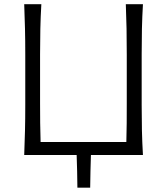

<svg xmlns="http://www.w3.org/2000/svg" viewBox="-20 -733 790 908"><path d="M94.5 0Q97 -60 98.2 -115.2Q99.5 -170.5 99.5 -236.5V-475Q99.5 -541 98.2 -597Q97 -653 94.5 -713H175.5Q172 -653 170.8 -597Q169.5 -541 169.5 -475V-247Q169.5 -195.5 170 -151Q170.5 -106.5 172 -61.5H577.5Q579 -106.5 579.2 -151Q579.5 -195.5 579.5 -247V-475Q579.5 -541 578.5 -597Q577.5 -653 575 -713H656Q652.5 -653 651.2 -597Q650 -541 650 -475V-236.5Q650 -170.5 651.2 -115.2Q652.5 -60 656 0H410Q408.5 38.5 407.8 77.2Q407 116 406.5 154.5H346Q345.5 116 344.8 77.2Q344 38.5 342.5 0Z"/></svg>

Font: Commissioner Flair Light
Style: Regular
Weight: 300
Designer: Kostas Bartsokas
Foundry: Kostas Bartsokas
Version: Version 1.000; ttfautohint (v1.8.3)